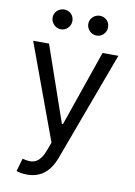

<svg xmlns="http://www.w3.org/2000/svg" viewBox="-102 -814 761 1084"><g transform="rotate(10 278.5 -272.5)"><path d="M130.7 204.5Q109.4 204.5 92.7 201.2Q76 197.8 69.6 194.6L90.9 120.7Q114 126.8 132.6 127.3Q151.3 127.8 166.9 120Q182.5 112.2 195.7 94.5Q208.8 76.7 220.2 45.5L235.8 2.8L34.1 -545.5H125L275.6 -110.8H281.2L431.8 -545.5H522.7L291.2 79.5Q267.4 143.5 227.6 174Q187.9 204.5 130.7 204.5ZM176.1 -636.4Q165.1 -636.4 154.8 -641Q144.5 -645.6 136.5 -653.6Q128.6 -661.6 123.9 -671.9Q119.3 -682.2 119.3 -693.2Q119.3 -705.6 123.9 -715.9Q128.6 -726.2 136.5 -733.8Q144.5 -741.5 154.8 -745.7Q165.1 -750 176.1 -750Q188.6 -750 198.9 -745.7Q209.2 -741.5 216.8 -733.8Q224.4 -726.2 228.7 -715.9Q233 -705.6 233 -693.2Q233 -682.2 228.7 -671.9Q224.4 -661.6 216.8 -653.6Q209.2 -645.6 198.9 -641Q188.6 -636.4 176.1 -636.4ZM380.7 -636.4Q369.7 -636.4 359.4 -641Q349.1 -645.6 341.1 -653.6Q333.1 -661.6 328.5 -671.9Q323.9 -682.2 323.9 -693.2Q323.9 -705.6 328.5 -715.9Q333.1 -726.2 341.1 -733.8Q349.1 -741.5 359.4 -745.7Q369.7 -750 380.7 -750Q393.1 -750 403.4 -745.7Q413.7 -741.5 421.3 -733.8Q429 -726.2 433.2 -715.9Q437.5 -705.6 437.5 -693.2Q437.5 -682.2 433.2 -671.9Q429 -661.6 421.3 -653.6Q413.7 -645.6 403.4 -641Q393.1 -636.4 380.7 -636.4Z"/></g></svg>

Font: Fast_Sans-Dotted
Style: Regular
Weight: 400
Version: Version 3.018